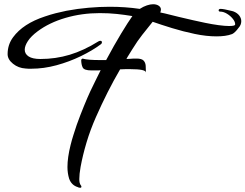

<svg xmlns="http://www.w3.org/2000/svg" viewBox="-20 -732 1161 908"><path d="M359 156Q355 156 352.5 155Q350 154 348 153Q318 144 307 113Q299 87 299 58Q299 13 314 -47Q320 -71 327.5 -94.5Q335 -118 343 -142Q360 -189 377 -230.5Q394 -272 407 -300Q420 -326 431.5 -350.5Q443 -375 456 -400Q451 -399 445.5 -399Q440 -399 435 -399H412Q378 -399 371 -413Q364 -427 364 -450L370 -455Q384 -451 404.5 -449.5Q425 -448 448 -448H482Q520 -519 553 -573.5Q586 -628 606 -656Q570 -662 532.5 -666Q495 -670 452 -670Q367 -670 290 -647.5Q213 -625 158 -584Q127 -561 112 -538Q97 -515 97 -497Q97 -477 115.5 -465Q134 -453 171 -453Q243 -453 309.5 -473Q376 -493 445 -536Q450 -539 454 -539Q462 -539 462 -532Q462 -526 456 -522Q417 -493 362.5 -466.5Q308 -440 247.5 -423.5Q187 -407 128 -407Q121 -407 114.5 -407Q108 -407 101 -408Q67 -410 41.5 -430.5Q16 -451 16 -476Q16 -521 42 -556Q89 -620 192 -654Q218 -663 243.5 -669.5Q269 -676 294 -681Q347 -691 399.5 -695.5Q452 -700 498 -700Q536 -700 571.5 -697.5Q607 -695 641 -690Q658 -701 674.5 -706.5Q691 -712 704 -712Q720 -712 730.5 -705Q741 -698 741 -687Q741 -681 738 -673Q759 -669 781.5 -663Q804 -657 826 -652Q860 -644 892.5 -636.5Q925 -629 950 -624Q984 -617 1014 -613Q1044 -609 1063 -609Q1092 -609 1092 -616Q1093 -628 1081.5 -642.5Q1070 -657 1053.5 -667Q1037 -677 1022 -677Q1014 -677 1014 -683Q1014 -690 1024 -690Q1037 -690 1077 -680Q1083 -678 1084 -678Q1102 -671 1111.5 -658.5Q1121 -646 1121 -632Q1121 -614 1108 -600Q1092 -578 1078 -571Q1062 -565 1043.5 -562.5Q1025 -560 1004 -560Q956 -560 901 -571.5Q846 -583 794 -599Q742 -615 702 -629Q674 -594 652.5 -567Q631 -540 605 -498L589 -472Q586 -467 583 -462.5Q580 -458 578 -453L598 -454Q604 -455 611.5 -455Q619 -455 626 -455Q650 -455 659 -445.5Q668 -436 669 -421Q670 -406 670 -389Q670 -405 596 -405Q586 -405 574 -405Q562 -405 548 -404Q517 -351 488.5 -294.5Q460 -238 434 -179Q407 -118 389 -57.5Q371 3 361 58Q355 92 355 115Q355 135 362 144Q365 147 365 151Q365 156 359 156Z"/></svg>

Font: Birthstone Bounce Medium
Style: Regular
Weight: 500
Designer: Robert E. Leuschke
Foundry: Rob Leuschke
Version: Version 1.010; ttfautohint (v1.8.3)